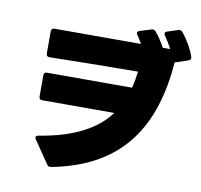

<svg xmlns="http://www.w3.org/2000/svg" viewBox="-97 -974 1193 1140"><g transform="rotate(10 500.0 -404.0)"><path d="M284 62C713 -20 869 -298 899 -678C901 -678 903 -678 906 -679L978 -703C989 -707 994 -715 990 -727C975 -772 941 -829 912 -863C905 -871 897 -873 887 -870L822 -849C814 -846 810 -842 810 -836C810 -832 811 -828 814 -824C829 -803 845 -777 859 -750H814C798 -781 777 -813 755 -839C748 -847 740 -849 730 -846L660 -824C652 -821 648 -817 648 -810C648 -807 649 -803 652 -799C663 -784 673 -767 683 -750H161C149 -750 142 -743 142 -731V-597C142 -584 149 -578 161 -578C284 -581 521 -584 694 -585C690 -551 684 -518 676 -485H163C151 -485 144 -479 144 -466V-338C144 -325 151 -319 163 -319H598C524 -220 397 -143 177 -108C167 -106 162 -102 162 -95C162 -92 163 -88 166 -84L259 52C265 61 273 64 284 62Z"/></g></svg>

Font: LINE Seed JP App_OTF ExtraBold
Style: Regular
Weight: 800
Designer: LINE & Fontrix & Fontworks
Version: Version 1.013